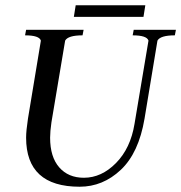

<svg xmlns="http://www.w3.org/2000/svg" viewBox="-20 -698 687 728"><path d="M267 -678H531L524 -634H260ZM298 -24Q365 -24 420 -80Q475 -136 490 -228L543 -544Q537 -564 483 -564L487 -585H647L643 -564Q588 -564 577 -544L528 -248Q506 -118 438 -54Q370 10 282 10Q79 10 79 -176Q79 -202 86 -248L135 -544Q129 -564 75 -564L79 -585H297L293 -564Q238 -564 227 -544L175 -234Q170 -199 170 -176Q170 -103 204.5 -63.5Q239 -24 298 -24Z"/></svg>

Font: Judson
Style: Italic
Weight: 400
Italic angle: -9.5°
Version: Version 20110429